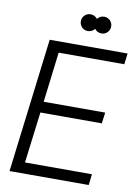

<svg xmlns="http://www.w3.org/2000/svg" viewBox="-97 -962 734 1025"><g transform="rotate(10 270.0 -449.5)"><path d="M28.3 0H457.5L464.4 -59.6H101.6L136.2 -336.4H469.2L477.1 -396H143.6L176.8 -668H532.7L540 -727.5H117.7ZM264.2 -854C264.2 -828.6 284.2 -808.6 309.6 -808.6C324.7 -808.6 338.4 -815.9 346.7 -827.1C354.5 -815.9 368.2 -808.6 383.8 -808.6C408.7 -808.6 428.7 -828.6 428.7 -854C428.7 -879.4 408.7 -899.4 383.8 -899.4C368.2 -899.4 354.5 -892.1 346.7 -880.9C338.4 -892.1 324.7 -899.4 309.6 -899.4C284.2 -899.4 264.2 -879.4 264.2 -854Z"/></g></svg>

Font: Guggenheim Sans Display Light
Style: Italic
Weight: 300
Italic angle: -7°
Designer: Modified by Tom Baber under direction of Pentagram Design 2023
Foundry: rsms
Version: Version 1.001;Glyphs 3.1.2 (3151)